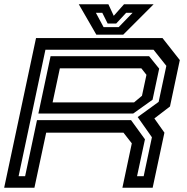

<svg xmlns="http://www.w3.org/2000/svg" viewBox="-24 -878 874 898"><path d="M-4.5 0 144.5 -700H736L817 -597L771 -380L698 -324L745 -257.5L690 0H548.5L592.5 -207.5L553.5 -257.5H192L137 0ZM63 -54H93.5L149 -316H589L654 -226.5L617 -54H648L686.5 -236L620 -330.5L718 -401.5L754 -570L694 -645.5H188.5ZM155.5 -347 212.5 -615H673.5L720.5 -557L689.5 -411.5L599 -347ZM222 -399H603L640 -430L661 -528L637 -558.5H256ZM426.5 -716 344.5 -858H483L508 -804L556 -858H694.5L552.5 -716ZM460.5 -751H531L596 -818H566L519.5 -768H479.5L454.5 -818H424.5Z"/></svg>

Font: Tourney Expanded SemiBold
Style: Italic
Weight: 600
Width: 7
Italic angle: -12°
Designer: Tyler Finck
Foundry: Etcetera Type Co
Version: Version 1.010; ttfautohint (v1.8.3)